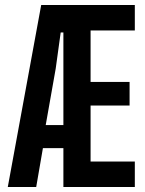

<svg xmlns="http://www.w3.org/2000/svg" viewBox="-20 -749 579 769"><path d="M11.2 0 145 -729H520V-627H342.8V-420.9H499V-326.2H342.8V-102.1H520V0H233.9V-155.8H151.9L125 0ZM163.1 -248H233.9V-619.1H223.1L203.1 -474.1Z"/></svg>

Font: Lumene Sans Condensed
Style: Bold
Weight: 600
Width: 3
Designer: Deni Anggara
Version: Version 1.003;Glyphs 3.1.2 (3151)